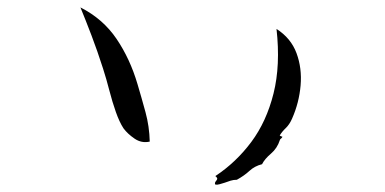

<svg xmlns="http://www.w3.org/2000/svg" viewBox="-20 -496 1040 518"><path d="M768 -176Q761 -160 751 -150.5Q741 -141 735 -131Q734 -130 738 -128.5Q742 -127 742 -127Q740 -123 738 -122Q736 -121 735 -118Q728 -96 711 -81.5Q694 -67 687 -53Q667 -48 653 -35Q639 -22 619 -11Q610 -11 602 -8.5Q594 -6 586 -3Q579 -1 572.5 1Q566 3 561 2Q558 -2 563 -8Q565 -10 566 -13Q567 -16 561 -21Q617 -58 658 -113Q699 -168 718 -244Q737 -320 726 -418Q765 -393 780 -352.5Q795 -312 791 -265.5Q787 -219 768 -176ZM384 -114Q362 -109 343 -122Q324 -135 313 -150Q302 -167 292.5 -194Q283 -221 275 -252Q267 -283 258 -311Q243 -358 227 -400Q211 -442 197 -476Q258 -445 294.5 -391Q331 -337 351 -269Q362 -232 372.5 -193.5Q383 -155 384 -114Z"/></svg>

Font: Yuji Mai
Style: Regular
Weight: 400
Designer: Kataoka Yuji
Foundry: Kinuta Font Factory
Version: Version 3.002